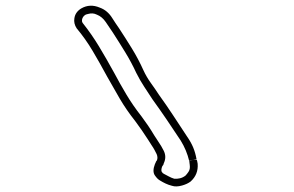

<svg xmlns="http://www.w3.org/2000/svg" viewBox="-20 -715 1040 679"><path d="M675 -152 676 -151 663 -150 649 -146Q640 -184 619 -218Q594 -256 569.5 -292Q545 -328 519 -364Q506 -384 490.5 -407.5Q475 -431 462 -457Q445 -494 423 -530Q401 -566 379 -600Q367 -617 354 -637Q341 -656 323 -663Q315 -667 307.5 -667.5Q300 -668 293 -666Q290 -665 287 -664.5Q284 -664 281 -662Q272 -656 270 -645Q270 -643 270 -640Q270 -637 273 -633Q304 -594 330 -551Q356 -508 384 -457Q403 -421 426.5 -381.5Q450 -342 480 -304Q492 -288 503.5 -271Q515 -254 525 -237L540 -214Q545 -207 550 -198.5Q555 -190 559 -182Q570 -160 559 -137Q558 -135 558 -133.5Q558 -132 556 -130Q555 -129 554.5 -128Q554 -127 553 -125Q549 -113 552 -107.5Q555 -102 560 -100Q568 -96 577 -91Q586 -86 596 -83Q606 -82 616.5 -84.5Q627 -87 636 -94Q641 -99 647 -108Q653 -117 651 -132Q650 -136 650 -140Q650 -144 649 -145L663 -150L676 -149Q677 -148 677.5 -144Q678 -140 679 -136Q682 -98 654 -73Q642 -64 624 -59Q603 -53 588 -58Q576 -61 565.5 -66Q555 -71 547 -76Q537 -81 527.5 -95Q518 -109 528 -135Q529 -137 530 -139Q531 -141 532 -144Q533 -145 533.5 -146Q534 -147 535 -148Q539 -158 534 -170Q530 -178 526 -185.5Q522 -193 517 -200L503 -222Q492 -239 481 -255Q470 -271 458 -287Q427 -326 403 -367Q379 -408 359 -444Q332 -494 307 -536Q282 -578 251 -615Q240 -632 243 -650Q246 -672 267 -685Q298 -703 333 -688Q347 -683 358 -673.5Q369 -664 377 -651Q383 -642 389 -632.5Q395 -623 401 -615Q424 -580 446.5 -543.5Q469 -507 487 -467Q498 -443 513.5 -421.5Q529 -400 542 -380Q568 -344 592 -307.5Q616 -271 641 -233Q655 -213 663 -194Q671 -175 675 -152Z"/></svg>

Font: Shizuru
Style: Regular
Weight: 400
Version: Version 1.000